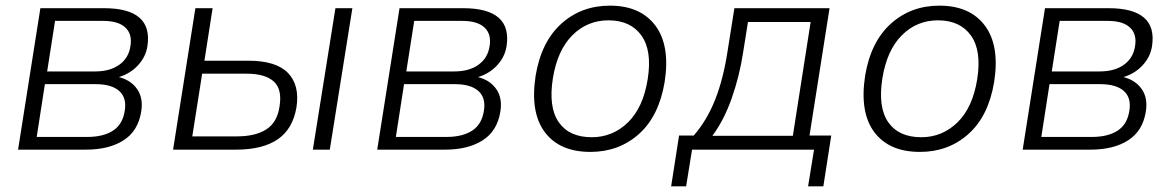

<svg xmlns="http://www.w3.org/2000/svg" viewBox="-20 -530 4147 680"><path d="M44 0 123 -501H348Q523 -501 502 -366Q496 -328 468.5 -298.5Q441 -269 401 -257Q444 -246 466 -214Q488 -182 480 -134Q469 -66 417.5 -33Q366 0 284 0ZM147 -277H317Q370 -277 403 -301Q436 -325 442 -367Q449 -409 424 -432.5Q399 -456 345 -456H175ZM110 -45H289Q346 -45 380.5 -67.5Q415 -90 422 -139Q429 -184 402 -208Q375 -232 318 -232H139Z M593 0 672 -501H733L704 -315H860Q958 -315 1000 -271.5Q1042 -228 1030 -150Q1017 -73 963.5 -36.5Q910 0 816 0ZM1088 0 1168 -501H1228L1148 0ZM661 -47H819Q885 -47 923.5 -72Q962 -97 970 -153Q980 -214 949.5 -241.5Q919 -269 854 -269H696Z M1316 0 1395 -501H1620Q1795 -501 1774 -366Q1768 -328 1740.5 -298.5Q1713 -269 1673 -257Q1716 -246 1738 -214Q1760 -182 1752 -134Q1741 -66 1689.5 -33Q1638 0 1556 0ZM1419 -277H1589Q1642 -277 1675 -301Q1708 -325 1714 -367Q1721 -409 1696 -432.5Q1671 -456 1617 -456H1447ZM1382 -45H1561Q1618 -45 1652.5 -67.5Q1687 -90 1694 -139Q1701 -184 1674 -208Q1647 -232 1590 -232H1411Z M2071 8Q1962 8 1909.5 -62Q1857 -132 1877 -262Q1897 -382 1968 -446Q2039 -510 2140 -510Q2248 -510 2301 -439.5Q2354 -369 2334 -240Q2314 -119 2243 -55.5Q2172 8 2071 8ZM2076 -44Q2150 -44 2204 -96.5Q2258 -149 2274 -250Q2290 -351 2251.5 -404.5Q2213 -458 2135 -458Q2060 -458 2007 -405Q1954 -352 1938 -252Q1922 -150 1959 -97Q1996 -44 2076 -44Z M2357 130 2385 -50H2437Q2484 -104 2513 -177.5Q2542 -251 2557 -350L2581 -501H2918L2847 -50H2924L2896 130H2842L2863 0H2431L2410 130ZM2503 -49H2788L2851 -452H2629L2612 -345Q2599 -260 2571.5 -182Q2544 -104 2503 -49Z M3238 8Q3129 8 3076.5 -62Q3024 -132 3044 -262Q3064 -382 3135 -446Q3206 -510 3307 -510Q3415 -510 3468 -439.5Q3521 -369 3501 -240Q3481 -119 3410 -55.5Q3339 8 3238 8ZM3243 -44Q3317 -44 3371 -96.5Q3425 -149 3441 -250Q3457 -351 3418.5 -404.5Q3380 -458 3302 -458Q3227 -458 3174 -405Q3121 -352 3105 -252Q3089 -150 3126 -97Q3163 -44 3243 -44Z M3602 0 3681 -501H3906Q4081 -501 4060 -366Q4054 -328 4026.5 -298.5Q3999 -269 3959 -257Q4002 -246 4024 -214Q4046 -182 4038 -134Q4027 -66 3975.5 -33Q3924 0 3842 0ZM3705 -277H3875Q3928 -277 3961 -301Q3994 -325 4000 -367Q4007 -409 3982 -432.5Q3957 -456 3903 -456H3733ZM3668 -45H3847Q3904 -45 3938.5 -67.5Q3973 -90 3980 -139Q3987 -184 3960 -208Q3933 -232 3876 -232H3697Z"/></svg>

Font: Mulish Light
Style: Italic
Weight: 300
Italic angle: -9°
Designer: Vernon Adams
Foundry: Vernon Adams
Version: Version 3.603; ttfautohint (v1.8.3)